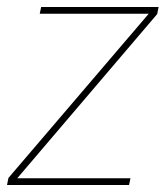

<svg xmlns="http://www.w3.org/2000/svg" viewBox="-21 -526 471 546"><path d="M346 0H-1L3 -20L402 -487H92L96 -506H430L426 -486L28 -19H350Z"/></svg>

Font: IBM Plex Sans Thin
Style: Italic
Weight: 100
Italic angle: -11.31°
Designer: Mike Abbink, Paul van der Laan, Pieter van Rosmalen
Foundry: Bold Monday
Version: Version 3.0